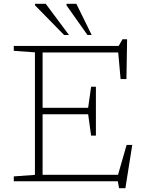

<svg xmlns="http://www.w3.org/2000/svg" viewBox="-20 -947 762 1003"><path d="M52 0V-25.5L162.5 -33.5V-673.5L52 -681.5V-707H600L620 -742H644L640.5 -534H610L597.5 -673H202.5V-384H440.5L456 -494H481V-238.5H456L440.5 -350H202.5V-34H596.5L641.5 -190H671L635 36H602L595.5 0ZM340.5 -764H315L163 -919V-927H219ZM459 -764H437L327.5 -919V-927H379Z"/></svg>

Font: Newsreader 6pt ExtraLight
Style: Regular
Weight: 275
Designer: Hugues Gentile
Foundry: Production Type
Version: Version 1.003; ttfautohint (v1.8.3)